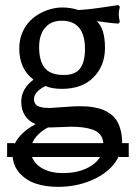

<svg xmlns="http://www.w3.org/2000/svg" viewBox="-20 -476 539 750"><path d="M224.1 -446.8Q255.9 -446.8 286.1 -437Q328.1 -439 381.8 -447.3Q435.5 -455.6 441.9 -456.1L448.2 -450.2Q443.8 -431.6 443.8 -419.9Q443.8 -408.2 448.2 -390.1L441.9 -383.8Q417 -385.3 392.3 -388.9Q367.7 -392.6 357.9 -393.1Q390.1 -364.3 390.1 -289.1Q390.1 -219.7 345.7 -174.3Q301.3 -128.9 221.2 -128.9Q182.6 -128.9 157.2 -140.1Q112.8 -117.2 112.8 -88.9Q112.8 -77.6 118.2 -70.1Q123.5 -62.5 133.8 -59.3Q144 -56.2 153.1 -55.2Q162.1 -54.2 174.8 -54.2Q178.7 -54.2 224.4 -57.6Q270 -61 287.1 -61Q304.7 -61 318.1 -60.3Q331.5 -59.6 350.1 -56.2Q368.7 -52.7 382.6 -47.1Q396.5 -41.5 411.1 -31Q425.8 -20.5 435.3 -5.9Q444.8 8.8 450.9 31Q457 53.2 457 81.1V83H482.9V137.2H444.8V132.8Q419.9 187.5 353.8 220.7Q287.6 253.9 206.1 253.9Q159.2 253.9 120.8 241.5Q82.5 229 56.6 200.2Q30.8 171.4 28.8 129.9V137.2H7.8V83H37.1V86.9Q57.6 42 119.1 8.8Q91.3 -2.4 77.1 -25.4Q63 -48.3 63 -78.1Q63 -129.4 110.8 -165Q55.2 -206.5 55.2 -287.1Q55.2 -324.7 70.3 -355.7Q85.4 -386.7 110.1 -406.2Q134.8 -425.8 164.3 -436.3Q193.8 -446.8 224.1 -446.8ZM221.2 -395Q178.7 -395 155.8 -367.2Q132.8 -339.4 132.8 -292Q132.8 -237.8 155 -210.4Q177.2 -183.1 229 -183.1Q274.4 -183.1 293.2 -209Q312 -234.9 312 -284.2Q312 -395 221.2 -395ZM169.9 22V21Q148.4 30.8 130.9 47.9Q113.3 64.9 106 83H383.8Q381.8 63 371.1 49.8Q360.4 36.6 341.6 30.3Q322.8 23.9 302.7 21.5Q282.7 19 254.9 19Q248.5 19 217 20.5Q185.5 22 169.9 22ZM225.1 200.2Q276.9 200.2 315.4 182.9Q354 165.5 371.1 137.2H105Q116.2 166.5 148.2 183.3Q180.2 200.2 225.1 200.2Z"/></svg>

Font: Linear Smooth Low Contrast
Style: Regular
Weight: 500
Designer: Philipp H. Poll, Flanker
Foundry: Philipp H. Poll, reworked by Flanker
Version: Version 1.010 | FøM Fix